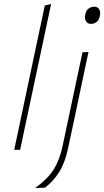

<svg xmlns="http://www.w3.org/2000/svg" viewBox="-20 -759 528 973"><path d="M52 0Q64 -56.5 75.2 -108.8Q86.5 -161 99 -221.5L156.5 -493.5Q170 -557 182.8 -616.8Q195.5 -676.5 207 -731L239 -739Q226 -677 213.2 -617.5Q200.5 -558 187 -494L129 -221Q116 -159.5 105 -108Q94 -56.5 82 0ZM158 194Q220.5 149 251.2 101Q282 53 297 -18L340 -221L350.5 -270.5Q363.5 -332 374.8 -385Q386 -438 398 -494L428.5 -495.5Q416.5 -439 405.2 -386.2Q394 -333.5 381 -271.5Q367.5 -207 357.8 -161Q348 -115 340.2 -79Q332.5 -43 325 -8Q309.5 66 279.5 113.5Q249.5 161 208 192ZM440 -638Q424.5 -638 416 -651Q407.5 -664 412 -685Q416.5 -707.5 429.5 -716.2Q442.5 -725 458 -725Q474.5 -725 482.5 -712.5Q490.5 -700 486 -678Q481.5 -657 469.5 -647.5Q457.5 -638 440 -638Z"/></svg>

Font: Commissioner Thin
Style: Italic
Weight: 100
Italic angle: -12°
Designer: Kostas Bartsokas
Foundry: Kostas Bartsokas
Version: Version 1.000; ttfautohint (v1.8.3)